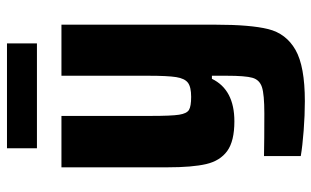

<svg xmlns="http://www.w3.org/2000/svg" viewBox="-196 -514 915 564"><g transform="rotate(-90 262.0 -232.5)"><path d="M85 193V85Q133 86 210 86Q266 86 287.5 79Q309 72 315 51Q321 30 321 -25V-68H312Q280 -2 187 -2Q129 -2 100 -23Q71 -44 61.5 -85Q52 -126 52 -199V-510H203V-247Q203 -187 206.5 -164.5Q210 -142 220.5 -135.5Q231 -129 259 -129Q288 -129 300.5 -138.5Q313 -148 317 -173Q321 -198 321 -255V-510H471V-58Q471 45 458 97.5Q445 150 397 177.5Q349 205 246 205Q205 205 159.5 201.5Q114 198 85 193ZM108 -582V-670H416V-582Z"/></g></svg>

Font: Saira Semi Condensed
Style: Bold
Weight: 700
Width: 4
Designer: Hector Gatti with collaboration of the Omnibus-Type team
Foundry: Omnibus-Type
Version: Version 1.001; ttfautohint (v1.8)